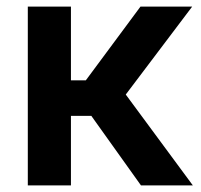

<svg xmlns="http://www.w3.org/2000/svg" viewBox="-20 -560 607 580"><path d="M64 0V-540H194.3V-317.4H239.3L404.3 -540H560.5L359.9 -274.4L562.5 0H405.8L255.9 -210H194.3V0Z"/></svg>

Font: V-Inter
Style: SemiBold-600
Weight: 600
Designer: Rasmus Andersson
Foundry: rsms
Version: Version 4.000;git-4146feb